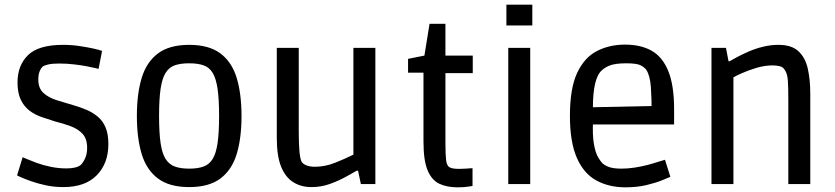

<svg xmlns="http://www.w3.org/2000/svg" viewBox="-20 -788 3574 822"><path d="M251 13Q212 13 177 5.5Q142 -2 113.5 -12Q85 -22 69 -29.5Q53 -37 53 -37L77 -115Q77 -115 93 -108Q109 -101 136 -91Q163 -81 196.5 -74Q230 -67 265 -67Q284 -67 300 -70.5Q316 -74 326 -82Q336 -92 344.5 -110.5Q353 -129 353 -155Q353 -194 333.5 -215Q314 -236 283 -247.5Q252 -259 216 -268Q187 -277 158 -287Q129 -297 106 -314.5Q83 -332 69 -361Q55 -390 55 -435Q55 -508 100 -552Q145 -596 250 -596Q286 -596 319.5 -591Q353 -586 378.5 -580.5Q404 -575 417 -570L402 -493Q402 -493 388 -496.5Q374 -500 350 -504.5Q326 -509 296 -512.5Q266 -516 234 -516Q205 -516 188.5 -512.5Q172 -509 163 -503Q155 -496 149.5 -482Q144 -468 144 -448Q144 -410 166 -390Q188 -370 223 -359Q258 -348 296 -337Q324 -329 350 -318Q376 -307 398 -289Q420 -271 432 -242.5Q444 -214 444 -171Q444 -89 394.5 -38Q345 13 251 13Z M790 13Q705 13 656 -24Q607 -61 586.5 -129Q566 -197 566 -292Q566 -386 586.5 -454Q607 -522 656 -559Q705 -596 790 -596Q875 -596 924 -559Q973 -522 993.5 -454Q1014 -386 1014 -291Q1014 -197 993.5 -129Q973 -61 924 -24Q875 13 790 13ZM790 -66Q827 -66 851.5 -75Q876 -84 890.5 -107.5Q905 -131 911.5 -175.5Q918 -220 918 -292Q918 -363 911.5 -407.5Q905 -452 890.5 -476Q876 -500 851 -508.5Q826 -517 790 -517Q753 -517 728.5 -508.5Q704 -500 689 -476Q674 -452 667.5 -407.5Q661 -363 661 -292Q661 -220 667.5 -175.5Q674 -131 689 -107.5Q704 -84 728.5 -75Q753 -66 790 -66Z M1313 13Q1269 13 1235.5 -8Q1202 -29 1183.5 -74.5Q1165 -120 1165 -197V-583H1259V-225Q1259 -172 1262 -139.5Q1265 -107 1272 -94Q1280 -84 1294.5 -79Q1309 -74 1328 -74Q1371 -74 1414 -91Q1457 -108 1493 -126V-583H1587V0H1525L1513 -57H1507Q1491 -48 1460.5 -31Q1430 -14 1392.5 -0.5Q1355 13 1313 13Z M1939 14Q1894 14 1861.5 -1Q1829 -16 1811 -58Q1793 -100 1793 -183V-477H1727V-536L1797 -550L1819 -686H1887V-550H2004V-475H1887V-177Q1887 -125 1890 -101.5Q1893 -78 1905 -71.5Q1917 -65 1945 -65Q1961 -65 1974 -66Q1987 -67 1995 -67.5Q2003 -68 2003 -68V8Q2003 8 1985 11Q1967 14 1939 14Z M2156 0V-583H2250V0ZM2148 -679V-768H2259V-679Z M2658 14Q2587 14 2533 -15.5Q2479 -45 2449.5 -112.5Q2420 -180 2420 -292Q2420 -410 2451 -476Q2482 -542 2535.5 -569.5Q2589 -597 2656 -597Q2723 -597 2769.5 -571Q2816 -545 2841 -484Q2866 -423 2866 -321V-255H2475L2519 -271Q2516 -210 2522.5 -172.5Q2529 -135 2540 -116Q2551 -97 2559 -89Q2573 -77 2592 -71.5Q2611 -66 2640 -66Q2668 -66 2697 -70.5Q2726 -75 2751 -81.5Q2776 -88 2795.5 -94.5Q2815 -101 2827 -104L2850 -31Q2841 -27 2814 -16Q2787 -5 2747 4.5Q2707 14 2658 14ZM2519 -294 2475 -328 2812 -335 2770 -300Q2770 -368 2766.5 -416Q2763 -464 2747 -489Q2740 -499 2723.5 -508Q2707 -517 2661 -517Q2612 -517 2587.5 -506.5Q2563 -496 2549 -479Q2514 -434 2519 -294Z M3026 0V-583H3088L3099 -526H3104Q3114 -532 3135.5 -543.5Q3157 -555 3185.5 -567.5Q3214 -580 3247 -588Q3280 -596 3313 -596Q3369 -596 3398.5 -568.5Q3428 -541 3438.5 -493.5Q3449 -446 3449 -387V0H3355V-358Q3355 -414 3353 -443.5Q3351 -473 3340 -488Q3333 -501 3318.5 -504.5Q3304 -508 3288 -508Q3254 -508 3219 -497.5Q3184 -487 3157 -475Q3130 -463 3120 -457V0Z"/></svg>

Font: Ruda Medium
Style: Regular
Weight: 500
Version: Version 2.001